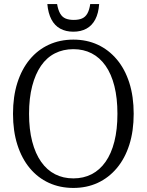

<svg xmlns="http://www.w3.org/2000/svg" viewBox="-20 -915 722 945"><path d="M341 10Q275 10 220.5 -15Q166 -40 126.5 -87.5Q87 -135 65.5 -202.5Q44 -270 44 -355Q44 -440 65.5 -507.5Q87 -575 126.5 -622.5Q166 -670 220.5 -695Q275 -720 341 -720Q407 -720 461 -695Q515 -670 555 -622.5Q595 -575 616.5 -507.5Q638 -440 638 -355Q638 -270 616.5 -202.5Q595 -135 555 -87.5Q515 -40 461 -15Q407 10 341 10ZM341 -37Q391 -37 431 -57.5Q471 -78 499.5 -118.5Q528 -159 543 -218.5Q558 -278 558 -355Q558 -432 543 -491.5Q528 -551 499.5 -591.5Q471 -632 431 -652.5Q391 -673 341 -673Q291 -673 250.5 -652.5Q210 -632 182 -591.5Q154 -551 138.5 -491.5Q123 -432 123 -355Q123 -278 138.5 -218.5Q154 -159 182.5 -118.5Q211 -78 251 -57.5Q291 -37 341 -37ZM341 -759Q378 -759 405.5 -774Q433 -789 449 -819.5Q465 -850 468 -895H424Q420 -866 410 -848.5Q400 -831 383.5 -824Q367 -817 343 -817Q319 -817 302.5 -824Q286 -831 276 -848.5Q266 -866 261 -895H213Q217 -850 233 -819.5Q249 -789 276.5 -774Q304 -759 341 -759Z"/></svg>

Font: Roboto Serif 28pt Condensed Light
Style: Regular
Weight: 300
Width: 3
Designer: Greg Gazdowicz
Foundry: Commercial Type
Version: Version 1.008